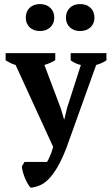

<svg xmlns="http://www.w3.org/2000/svg" viewBox="-20 -714 540 931"><path d="M55.7 -398.9Q42 -402.8 30.8 -408.4Q19.5 -414.1 7.3 -421.4V-456.5H248V-422.4Q228 -409.2 195.3 -398.9L274.4 -189.5L290.5 -135.7H292L305.2 -190.4L372.1 -398.9Q345.2 -404.8 322.8 -421.4V-456.5H496.1V-421.4Q486.3 -414.6 474.6 -409.2Q462.9 -403.8 446.3 -398.9L303.2 0Q280.8 58.6 259 95.7Q237.3 132.8 216.1 154.3Q194.8 175.8 173.1 184.8Q151.4 193.8 128.9 196.3Q122.6 189.9 115.2 178Q107.9 166 101.8 151.4Q95.7 136.7 91.3 121.3Q86.9 106 85.9 93.3L98.6 71.3H208Q211.9 64.9 215.3 58.1Q218.8 51.3 221.7 43.9Q225.1 36.6 229.5 24.9Q233.9 13.2 237.8 -1.5ZM105 -628.4Q105 -658.2 123.8 -676.3Q142.6 -694.3 173.8 -694.3Q204.1 -694.3 223.6 -676.3Q243.2 -658.2 243.2 -628.4Q243.2 -599.6 223.6 -581.5Q204.1 -563.5 173.8 -563.5Q142.6 -563.5 123.8 -581.5Q105 -599.6 105 -628.4ZM299.8 -628.4Q299.8 -658.2 318.8 -676.3Q337.9 -694.3 368.2 -694.3Q399.4 -694.3 418.7 -676.3Q438 -658.2 438 -628.4Q438 -599.6 418.7 -581.5Q399.4 -563.5 368.2 -563.5Q337.9 -563.5 318.8 -581.5Q299.8 -599.6 299.8 -628.4Z"/></svg>

Font: PT Astra Serif
Style: Bold
Weight: 700
Designer: A.Korolkova, I. Chaeva
Foundry: ParaType Ltd
Version: Version 1.002